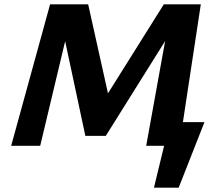

<svg xmlns="http://www.w3.org/2000/svg" viewBox="-20 -678 1006 893"><path d="M784 0V-110H931L867 0ZM696 195 770 -110H931L811 195ZM660 0 765 -581 830 -618 472 -46H377L266 -566L291 -658H390L494 -191H449L742 -658H914L814 0ZM32 0 213 -658H324L167 0Z"/></svg>

Font: Ysabeau Office ExtraBold
Style: Italic
Weight: 800
Italic angle: -12°
Designer: Christian Thalmann (Catharsis Fonts)
Version: Version 2.001;gftools[0.9.30]; featfreeze: tnum,lnum,ss02